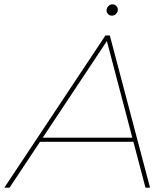

<svg xmlns="http://www.w3.org/2000/svg" viewBox="-63 -863 771 883"><path d="M-43 0 422 -700H442L627 0H606L426 -684H435L-19 0ZM106 -211 120 -230H555L561 -211ZM452 -791Q442 -791 434.5 -798Q427 -805 427 -815Q427 -826 435 -834.5Q443 -843 454 -843Q464 -843 471.5 -836Q479 -829 479 -819Q479 -808 471 -799.5Q463 -791 452 -791Z"/></svg>

Font: Montserrat Thin Thin
Style: Italic
Weight: 250
Italic angle: -11.3°
Version: Version 9.000